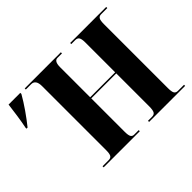

<svg xmlns="http://www.w3.org/2000/svg" viewBox="-143 -971 1228 1228"><g transform="rotate(-45 471.5 -357.0)"><path d="M183 0H510V-10H469Q453 -10 446 -22Q439 -34 439 -66V-368H665V-70Q665 -36 657.5 -23Q650 -10 631 -10H594V0H920V-10H865Q847 -10 839.5 -22Q832 -34 832 -67V-647Q832 -680 839.5 -692Q847 -704 865 -704H920V-714H594V-704H630Q649 -704 657 -692Q665 -680 665 -647V-378H439V-650Q439 -704 469 -704H510V-714H183V-704H231Q272 -704 272 -646V-66Q272 -34 264.5 -22Q257 -10 239 -10H183ZM9 -524H19Q52 -565 85 -612.5Q118 -660 143 -704V-714H37Q32 -673 25 -624.5Q18 -576 9 -532Z"/></g></svg>

Font: Noto Serif Display SemiCondensed Extra
Style: Regular
Weight: 800
Width: 4
Designer: Monotype Design Team
Foundry: Monotype Imaging Inc.
Version: Version 1.900